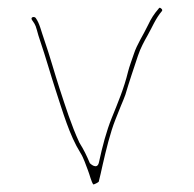

<svg xmlns="http://www.w3.org/2000/svg" viewBox="-20 -513 505 501"><path d="M63.5 -460.8C67.1 -455 72.4 -450.5 76.2 -434.8C78.1 -427.1 81.9 -414.6 85.9 -403C98.6 -366 113 -315.2 124.9 -278.9C143.9 -221 161.3 -159.8 189.6 -114.6C199.2 -99.3 203.6 -82.8 209 -69.8C213.7 -58.6 218.3 -37.7 223.6 -31.6C226.7 -32.2 234.3 -35.8 237.6 -38.7C241 -51 243.9 -65.8 247.9 -83.1C256.7 -121.3 267.5 -166.8 281.4 -201.6L295.4 -236.6C299.4 -246.5 304 -256.5 307.1 -265.7C317.2 -300.2 329.1 -334.6 340 -367.7C346.5 -387.3 356.5 -405.6 365.1 -420.7C376.7 -441 386 -464.8 402.4 -484C403.9 -485.7 403.9 -488.2 400.4 -491C395.9 -494.6 395.5 -492.2 393.5 -489.9C382.1 -476.6 374.6 -465.3 366.3 -447.6C353.7 -421.1 337.5 -397.8 329 -371.4C324.6 -358 317.4 -339.4 314.2 -326.2C303.5 -282.1 287.7 -245.2 271.6 -205.3C257.6 -170.5 247.3 -131.7 238.2 -89.4C233.6 -67.9 214.5 -87.1 214.5 -87.1C205.5 -108.2 199.5 -120.8 187.4 -140.4C187.2 -140.8 186.9 -141.3 186.7 -141.8C166.2 -186 151.3 -233.6 135.1 -283C122.6 -321.4 108.9 -370.8 96.2 -406.9C86.7 -433.7 84 -450.7 73.1 -466.3C68.8 -471.1 58.6 -468.1 63.5 -460.8Z"/></svg>

Font: CiSf OpenHand
Style: Hln
Weight: 400
Foundry: Cannot Into Space Fonts
Version: Version 0.7892